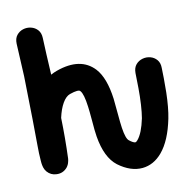

<svg xmlns="http://www.w3.org/2000/svg" viewBox="-89 -866 1003 1005"><g transform="rotate(-10 412.5 -363.0)"><path d="M589 50Q649 44 693 -8Q743 -67 766 -181Q777 -236 779 -318Q780 -402 778 -448Q778 -475 764 -491.5Q750 -508 729 -513.5Q708 -519 687 -513Q666 -507 652 -490.5Q638 -474 638 -446Q639 -409 639.5 -364.5Q640 -320 637.5 -278Q635 -236 630 -207Q614 -130 587 -98Q579 -89 576 -89H572Q569 -89 561 -93Q553 -97 543 -105Q527 -116 518 -176Q514 -203 510 -250Q504 -311 502 -333Q487 -447 440 -498Q367 -576 235 -529Q218 -523 202 -514Q195 -631 192 -711Q191 -738 176.5 -754Q162 -770 140.5 -775Q119 -780 98.5 -773.5Q78 -767 64.5 -750Q51 -733 52 -705Q55 -645 61 -530Q67 -255 67 -161Q67 -118 70 -82Q71 -65 73 -56Q74 -50 76 -44Q80 -31 89 -20Q109 3 139 4Q173 6 196 -20Q207 -34 210 -49Q211 -54 212 -58Q212 -62 213 -67Q217 -175 214 -282Q224 -328 241.5 -358.5Q259 -389 281 -397Q330 -414 338 -402Q354 -385 363 -316Q366 -296 371 -238Q375 -184 380 -154Q399 -39 459 7Q525 56 589 50Z"/></g></svg>

Font: Balsamiq Sans
Style: Bold
Weight: 700
Designer: Michael Angeles
Foundry: Balsamiq SRL
Version: Version 1.020; ttfautohint (v1.8.4.7-5d5b);gftools[0.9.26]